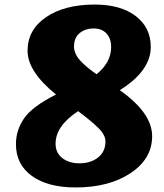

<svg xmlns="http://www.w3.org/2000/svg" viewBox="-20 -797 718 843"><path d="M312 26Q190 26 120 -24.5Q50 -75 50 -164Q50 -225 85.5 -277Q121 -329 226 -382Q101 -483 101 -574Q101 -666 182 -721.5Q263 -777 396 -777Q510 -777 576 -726.5Q642 -676 642 -591Q642 -486 506 -401Q648 -301 648 -199Q648 -100 553.5 -37Q459 26 312 26ZM305 -593Q305 -562 330.5 -533Q356 -504 404 -471Q468 -523 468 -590Q468 -628 447.5 -650Q427 -672 392 -672Q354 -672 329.5 -651.5Q305 -631 305 -593ZM329 -80Q378 -80 410.5 -105.5Q443 -131 443 -176Q443 -204 413 -234Q383 -264 323 -309Q224 -244 224 -166Q224 -126 253.5 -103Q283 -80 329 -80Z"/></svg>

Font: Lemonada
Style: Bold
Weight: 700
Designer: Mohamed Gaber (Arabic), Eduardo Tunni (Latin)
Foundry: Kief Type Foundry
Version: Version 4.004